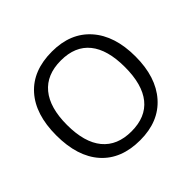

<svg xmlns="http://www.w3.org/2000/svg" viewBox="-174 -921 1127 1127"><g transform="rotate(-45 389.5 -357.5)"><path d="M717.8 -357.9Q717.8 -186.5 631.1 -88.4Q544.4 9.8 390.1 9.8Q232.4 9.8 146.7 -86.7Q61 -183.1 61 -358.9Q61 -533.2 147 -629.2Q232.9 -725.1 391.1 -725.1Q544.9 -725.1 631.3 -627.4Q717.8 -529.8 717.8 -357.9ZM148.9 -357.9Q148.9 -212.9 210.7 -137.9Q272.5 -63 390.1 -63Q508.8 -63 569.3 -137.7Q629.9 -212.4 629.9 -357.9Q629.9 -502 569.6 -576.4Q509.3 -650.9 391.1 -650.9Q272.5 -650.9 210.7 -575.9Q148.9 -501 148.9 -357.9Z"/></g></svg>

Font: f3_21440 
Style: Regular
Weight: 400
Foundry: Ascender Corporation
Version: Version 1.10